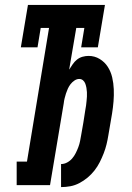

<svg xmlns="http://www.w3.org/2000/svg" viewBox="-20 -755 540 783"><path d="M229 8V-86Q242 -86 254 -92.5Q266 -99 274.5 -109Q283 -119 289 -131Q295 -143 299.5 -155Q304 -167 306.5 -179.5Q309 -192 311 -204Q316 -230 320 -255.5Q324 -281 328 -307Q330 -316 331 -325Q332 -334 333 -343Q334 -352 334.5 -361Q335 -370 334.5 -379Q334 -388 332.5 -396.5Q331 -405 328 -413.5Q325 -422 318.5 -427.5Q312 -433 303 -433Q293 -433 283.5 -426.5Q274 -420 267.5 -411.5Q261 -403 256.5 -393Q252 -383 249 -373.5Q246 -364 243.5 -354Q241 -344 240 -334L184 0H48V-96H90L180 -641H146L133 -562H65L94 -735H408L379 -562H311L324 -641H291L262 -471Q269 -482 276.5 -493Q284 -504 294 -512Q304 -520 316.5 -523.5Q329 -527 341 -527Q366 -527 386.5 -514.5Q407 -502 419.5 -482.5Q432 -463 437.5 -439.5Q443 -416 444 -391Q445 -366 443 -341.5Q441 -317 437 -292L422 -204Q419 -185 414.5 -166.5Q410 -148 403 -130Q396 -112 387 -94Q378 -76 365.5 -60Q353 -44 337.5 -31Q322 -18 304 -8.5Q286 1 267 4.5Q248 8 229 8Z"/></svg>

Font: Iosevka Slab Oblique
Style: Bold
Weight: 700
Italic angle: -9°
Monospace: yes
Designer: Belleve Invis
Foundry: Belleve Invis
Version: Version 11.1.1; ttfautohint (v1.8.3)